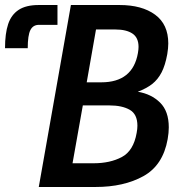

<svg xmlns="http://www.w3.org/2000/svg" viewBox="-114 -745 734 765"><path d="M115 -646H41Q17.5 -646 7 -625Q-3.5 -604 -3.5 -553H-94Q-94 -611.5 -81.5 -649Q-69 -686.5 -39.5 -705.8Q-10 -725 40 -725H115ZM168.5 -725H362.5Q451.5 -725 504 -686.5Q556.5 -648 556.5 -572Q556.5 -553.5 552.5 -529.5Q544.5 -485 529.8 -456.5Q515 -428 492.2 -410.2Q469.5 -392.5 435 -379.5Q489 -370.5 523.8 -336.2Q558.5 -302 558.5 -237.5Q558.5 -216 554 -190.5Q535.5 -86.5 457.5 -43.2Q379.5 0 267 0H40.5ZM430.5 -215.5Q433.5 -231.5 433.5 -244Q433.5 -290 403 -307.5Q372.5 -325 321.5 -325H216L175 -94.5H259.5Q324.5 -94.5 371.2 -119.2Q418 -144 430.5 -215.5ZM435.5 -533.5Q438 -548.5 438 -558Q438 -595 413.8 -611.2Q389.5 -627.5 346 -627.5H268.5L231.5 -417H289.5Q415 -417 435.5 -533.5Z"/></svg>

Font: JuliaMono SemiBoldItalic
Style: Regular
Weight: 600
Italic angle: -9°
Monospace: yes
Designer: cormullion
Foundry: corm
Version: Version 0.049; ttfautohint (v1.8.4)